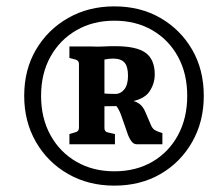

<svg xmlns="http://www.w3.org/2000/svg" viewBox="-20 -698 669 603"><path d="M375 -386Q404 -382 417 -372.5Q430 -363 437 -345L455 -303Q460 -293 467 -289Q474 -285 490 -280V-245H409Q399 -245 391.5 -256Q384 -267 379 -283L363 -329Q356 -350 348 -361.5Q340 -373 331 -378ZM109 -397Q109 -327 138.5 -273.5Q168 -220 220 -190Q272 -160 339 -160Q407 -160 458.5 -190Q510 -220 539 -273.5Q568 -327 568 -397Q568 -467 539 -520Q510 -573 458.5 -603Q407 -633 339 -633Q272 -633 220 -603Q168 -573 138.5 -520Q109 -467 109 -397ZM56 -397Q56 -479 93 -542Q130 -605 194 -641.5Q258 -678 339 -678Q421 -678 484 -641.5Q547 -605 583.5 -542Q620 -479 620 -397Q620 -316 583.5 -252Q547 -188 484 -151.5Q421 -115 339 -115Q258 -115 194 -151.5Q130 -188 93 -252Q56 -316 56 -397ZM355 -365 291 -364V-406Q308 -404 320 -403.5Q332 -403 342 -403Q359 -403 370.5 -417.5Q382 -432 382 -460Q382 -489 371 -501.5Q360 -514 335 -514Q322 -514 308 -511V-296Q308 -284 319 -282L341 -277V-245H198V-277L218 -283Q228 -286 228 -297V-497Q228 -508 217 -511L198 -516V-552H268Q288 -551 305 -552Q322 -553 341 -553Q409 -553 437.5 -532Q466 -511 466 -464Q466 -435 449 -410Q432 -385 382 -377Z"/></svg>

Font: Yrsa
Style: Italic
Weight: 400
Italic angle: -7.10001°
Designer: Anna Giedrys (Yrsa+Rasa design), David Brezina (Yrsa art-direction, Rasa art-direction, design)
Foundry: Rosetta Type Foundry
Version: Version 2.004